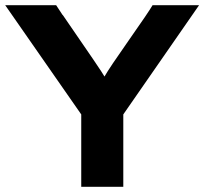

<svg xmlns="http://www.w3.org/2000/svg" viewBox="-31 -715 784 735"><path d="M-11 -695H184L209 -657V-658Q363 -435 369 -422Q387 -454 462.5 -561.5Q538 -669 553 -695H731L441 -277V0H280V-277Z"/></svg>

Font: Coval
Style: Black
Weight: 1000
Foundry: Context Ltd
Version: Version 001.000